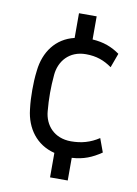

<svg xmlns="http://www.w3.org/2000/svg" viewBox="-83 -667 595 834"><g transform="rotate(10 214.5 -250.0)"><path d="M197 4V112H275V12C326 9 363 -6 404 -34L382 -94C344 -69 305 -58 259 -58C184 -58 142 -109 137 -169C132 -224 132 -274 137 -329C142 -390 184 -442 258 -442C305 -442 339 -429 373 -405L396 -468C361 -493 324 -507 275 -510V-612H197V-503C116 -484 69 -418 60 -335C56 -304 55 -276 55 -249C55 -222 56 -195 60 -163C69 -82 116 -16 197 4Z"/></g></svg>

Font: Finlandica
Style: Regular
Weight: 400
Designer: Niklas Ekholm, Juho Hiilivirta, Jaakko Suomalainen
Foundry: Helsinki Type Studio
Version: Version 2.000;Glyphs 3.2 (3202)